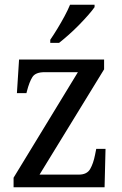

<svg xmlns="http://www.w3.org/2000/svg" viewBox="-20 -786 513 806"><path d="M37 0V-40L307 -483H167Q129 -483 116 -462.5Q103 -442 93 -403L91 -395H51L60 -536H417V-495L146 -53H311Q345 -53 358.5 -76.5Q372 -100 379 -136L384 -161H423L419 0ZM191 -619Q206 -641 221.5 -666.5Q237 -692 251 -718Q265 -744 274 -766H377V-756Q368 -743 351 -723.5Q334 -704 312.5 -682Q291 -660 269 -640.5Q247 -621 228 -606H191Z"/></svg>

Font: Noto Serif Khmer SemiCondensed
Style: Regular
Weight: 400
Width: 4
Designer: Danh Hong and the Monotype Design Team
Foundry: Monotype Imaging Inc.
Version: Version 2.004